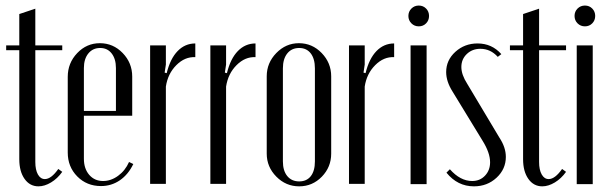

<svg xmlns="http://www.w3.org/2000/svg" viewBox="-20 -657 2181 685"><path d="M117.2 7.8Q86.4 7.8 67.6 -18.8Q48.8 -45.4 48.8 -88.9V-478H2V-495.1H48.8V-606.9L106 -626V-495.1H202.1V-478H106V-79.1Q106 -51.3 115.2 -34.7Q124.5 -18.1 140.1 -18.1Q162.6 -18.1 188 -54.2L202.1 -43.9Q185.1 -20 162.1 -6.1Q139.2 7.8 117.2 7.8Z M221.7 -382.8Q221.7 -432.1 255.4 -467.5Q289.1 -502.9 336.4 -502.9Q383.8 -502.9 417.7 -467.8Q451.7 -432.6 451.7 -383.8V-244.1H279.3V-90.8Q279.3 -55.2 298.3 -33.2Q317.4 -11.2 347.7 -11.2Q376 -11.2 401.4 -29.8Q426.8 -48.3 440.4 -79.1L455.6 -71.8Q437.5 -34.2 407.5 -13.7Q377.4 6.8 340.3 6.8Q289.6 6.8 255.6 -27.6Q221.7 -62 221.7 -112.8ZM279.3 -261.2H393.6V-414.1Q393.6 -446.8 378.4 -466.3Q363.3 -485.8 337.4 -485.8Q311 -485.8 295.2 -466.3Q279.3 -446.8 279.3 -414.1Z M515.6 -495.1H571.8V-426.8L567.4 -397.9L574.7 -396Q587.4 -447.8 613.8 -474.9Q640.1 -502 676.8 -502V-453.1Q639.6 -455.1 609.1 -424.6Q578.6 -394 571.8 -348.1V-1H515.6Z M730.5 -495.1H786.6V-426.8L782.2 -397.9L789.6 -396Q802.2 -447.8 828.6 -474.9Q855 -502 891.6 -502V-453.1Q854.5 -455.1 824 -424.6Q793.5 -394 786.6 -348.1V-1H730.5Z M1046.4 -502.9Q1093.8 -502.9 1127.7 -467.8Q1161.6 -432.6 1161.6 -384.8V-108.9Q1161.6 -61 1128.2 -26.6Q1094.7 7.8 1047.4 7.8Q1000 7.8 965.8 -26.9Q931.6 -61.5 931.6 -108.9V-384.8Q931.6 -432.6 965.8 -467.8Q1000 -502.9 1046.4 -502.9ZM1047.4 -485.8Q1020.5 -485.8 1004.9 -466.3Q989.3 -446.8 989.3 -413.1V-81.1Q989.3 -47.9 1004.9 -28.8Q1020.5 -9.8 1047.4 -9.8Q1074.2 -9.8 1088.9 -28.6Q1103.5 -47.4 1103.5 -81.1V-413.1Q1103.5 -447.3 1088.6 -466.6Q1073.7 -485.8 1047.4 -485.8Z M1225.1 -495.1H1281.2V-426.8L1276.9 -397.9L1284.2 -396Q1296.9 -447.8 1323.2 -474.9Q1349.6 -502 1386.2 -502V-453.1Q1349.1 -455.1 1318.6 -424.6Q1288.1 -394 1281.2 -348.1V-1H1225.1Z M1447.8 -573.7Q1437 -584.5 1437 -600.1Q1437 -615.7 1447.8 -626.5Q1458.5 -637.2 1474.1 -637.2Q1489.7 -637.2 1500.2 -626.5Q1510.7 -615.7 1510.7 -600.1Q1510.7 -584.5 1500.2 -573.7Q1489.7 -563 1474.1 -563Q1458.5 -563 1447.8 -573.7ZM1444.8 -495.1H1502V0H1444.8Z M1768.6 -463.9 1755.9 -454.1Q1730 -482.9 1693.8 -482.9Q1665 -482.9 1645.5 -464.4Q1626 -445.8 1626 -418Q1626 -390.6 1647 -357.9L1761.7 -166Q1784.7 -131.3 1784.7 -97.2Q1784.7 -53.7 1751.5 -22.9Q1718.3 7.8 1670.9 7.8Q1612.3 7.8 1572.8 -41L1585 -53.2Q1622.1 -11.2 1664.6 -11.2Q1692.4 -11.2 1710.4 -30.3Q1728.5 -49.3 1728.5 -78.1Q1728.5 -111.8 1701.7 -154.8L1594.7 -330.1Q1571.8 -366.2 1571.8 -399.9Q1571.8 -442.4 1604.7 -472.2Q1637.7 -502 1683.6 -502Q1734.9 -502 1768.6 -463.9Z M1914.6 7.8Q1883.8 7.8 1865 -18.8Q1846.2 -45.4 1846.2 -88.9V-478H1799.3V-495.1H1846.2V-606.9L1903.3 -626V-495.1H1999.5V-478H1903.3V-79.1Q1903.3 -51.3 1912.6 -34.7Q1921.9 -18.1 1937.5 -18.1Q1960 -18.1 1985.4 -54.2L1999.5 -43.9Q1982.4 -20 1959.5 -6.1Q1936.5 7.8 1914.6 7.8Z M2040.5 -573.7Q2029.8 -584.5 2029.8 -600.1Q2029.8 -615.7 2040.5 -626.5Q2051.3 -637.2 2066.9 -637.2Q2082.5 -637.2 2093 -626.5Q2103.5 -615.7 2103.5 -600.1Q2103.5 -584.5 2093 -573.7Q2082.5 -563 2066.9 -563Q2051.3 -563 2040.5 -573.7ZM2037.6 -495.1H2094.7V0H2037.6Z"/></svg>

Font: Moniqa Narrow Heading
Style: Regular
Weight: 400
Width: 4
Designer: Rajesh Rajput
Foundry: Rajesh Rajput
Version: Version 1.000